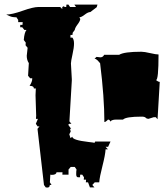

<svg xmlns="http://www.w3.org/2000/svg" viewBox="-20 -766 731 855"><path d="M611.3 -246.6Q540 -246.6 527.8 -233.4Q512.2 -233.4 495.6 -233.4Q479 -233.4 470.2 -224.6Q470.2 -233.4 460.9 -233.4Q459.5 -232.4 456.5 -229Q450.2 -222.7 444.8 -222.7Q444.8 -332 425.8 -484.4Q424.8 -485.4 420.9 -490Q417 -494.6 414.6 -497.1Q407.2 -504.4 400.9 -504.4L409.7 -512.7L426.8 -510.7Q438.5 -510.7 443.8 -522H510.7Q532.2 -535.6 609.4 -535.6Q622.6 -535.6 648.7 -529.5Q674.8 -523.4 686 -523.4Q686 -409.7 674.8 -409.7Q684.1 -401.4 691.4 -401.4L681.6 -234.9L673.8 -244.1H664.6L641.1 -236.8Q633.8 -236.8 628.9 -241.7Q624 -246.6 611.3 -246.6ZM295.9 -483.4 299.8 -413.6V-407.2L289.1 -225.6L297.9 -214.8H288.6L283.7 -210.4L296.9 -192.4H292L294.9 -180.7L288.6 -168L293.9 -150.9L302.2 -157.2Q301.3 -142.1 374 -133.8Q399.4 -130.9 400.9 -129.9L403.8 -135.7H472.2L461.4 -112.3H450.2L460.4 -101.1H450.2Q448.7 -75.7 436.3 -27.3Q423.8 21 421.9 45.9H401.9L391.1 57.6L400.4 68.4H380.4L372.1 45.9H362.3L363.3 34.2H353L354 23.4L346.2 11.7H336.9L336.4 23.4H327.6Q319.3 23.4 319.3 9.5Q319.3 -4.4 320.8 -11.2L313 -22.5H294.9L285.2 -11.2V11.7H257.8L258.3 1H231.9Q230.5 12.7 210.4 12.7L204.1 11.7L202.1 45.9L209.5 57.6H201.7Q201.7 69.3 190.4 69.3L183.6 68.4L175.8 57.6L147 -192.4L155.8 -203.1H147.5L139.6 -214.8L148.9 -236.8H140.1L141.1 -250.5L138.2 -341.8Q138.2 -342.8 139.6 -372.1H130.9Q130.9 -383.8 111.8 -383.8Q123.5 -401.9 123.5 -414.6V-417.5H114.3L105 -428.7L108.4 -484.9Q99.1 -498.5 99.1 -517.6L103 -553.2L93.8 -564.5L94.7 -576.2L85.9 -587.9Q88.4 -621.6 98.1 -632.8H88.4L79.1 -644.5H69.8L70.3 -655.3H80.1L81.1 -667.5H61V-677.2L53.2 -689Q33.7 -689 23.4 -694.1Q13.2 -699.2 7.8 -701.2Q33.2 -701.2 80.6 -718Q127.9 -734.9 151.4 -734.9H248L257.3 -725.6V-734.9L266.6 -739.7L265.6 -734.9H274.9L275.9 -745.6H284.7L292 -734.9H318.4L311 -745.6H414.1L410.6 -733.9L382.3 -712.4Q372.1 -712.4 357.2 -700.7Q342.3 -689 333.5 -689L337.4 -681.2Q336.9 -672.4 325.4 -657.2Q314 -642.1 313 -632.8L303.7 -620.1L302.7 -610.4H293.9L293.5 -598.6H302.2Q309.6 -590.3 309.6 -572Q309.6 -553.7 302.7 -523.2Q295.9 -492.7 295.9 -483.4Z"/></svg>

Font: Butcherman Caps
Style: Regular
Weight: 400
Version: Version 001.003